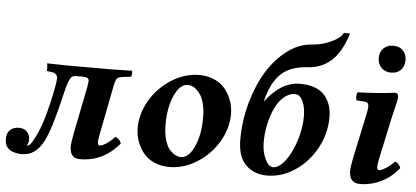

<svg xmlns="http://www.w3.org/2000/svg" viewBox="-59 -800 1981 914"><g transform="rotate(5 931.5 -343.5)"><path d="M311 -115.2 355 -335Q358.9 -359.4 358.9 -362.8Q358.9 -374 352.1 -378.4Q345.2 -382.8 328.1 -382.8H296.9Q285.6 -382.8 278.3 -377.4Q271 -372.1 264.6 -356.9Q258.3 -341.8 253.2 -322.5Q248 -303.2 239.7 -267.6Q239.3 -265.6 239 -264.6Q238.8 -263.7 238.5 -262Q238.3 -260.3 237.8 -258.8Q203.6 -116.7 174.8 -62Q138.2 9.8 73.2 9.8Q61 9.8 56.2 8.8Q-9.8 2 -9.8 -55.2Q-9.8 -85 6.6 -99.4Q22.9 -113.8 47.9 -113.8Q72.8 -113.8 86.9 -99.1Q101.1 -84.5 101.1 -59.1Q101.1 -53.7 98.9 -46.9Q96.7 -40 94.7 -36.1L92.8 -32.2Q101.6 -32.2 110.8 -43.7Q120.1 -55.2 125 -66.9Q161.1 -130.9 188 -252Q208 -338.9 208 -363.8Q208 -375.5 201.4 -382.1Q194.8 -388.7 188.2 -390.1Q181.6 -391.6 163.6 -394Q159.2 -394.5 157.2 -395Q157.2 -423.8 154.8 -431.2Q229 -429.2 251 -429.2H462.9L561 -431.2Q562.5 -424.8 561.5 -414.1Q560.5 -403.3 557.1 -401.9L527.8 -398.9Q500.5 -396 493.2 -389.4Q485.8 -382.8 480 -355L434.1 -120.1Q428.2 -87.9 428.2 -85Q428.2 -74.7 429.2 -71.8Q430.7 -63 438 -63Q447.8 -63 468.3 -75.7Q488.8 -88.4 507.8 -109.9Q516.6 -109.9 525.4 -101.1Q534.2 -92.3 537.1 -81.1Q461.4 9.8 350.1 9.8Q315.4 9.8 305.2 -19Q300.8 -36.6 300.8 -49.8Q300.8 -59.1 311 -115.2Z M832 -387.2Q793.9 -387.2 767.8 -330.3Q741.7 -273.4 741.7 -189.9Q741.7 -147.9 751 -116.7Q760.3 -85.4 774.4 -70.3Q788.6 -55.2 801.8 -48.6Q814.9 -42 826.7 -42Q864.7 -42 890.9 -98.6Q917 -155.3 917 -238.8Q917 -272.9 910.6 -300Q904.3 -327.1 894.8 -343Q885.3 -358.9 873.3 -369.4Q861.3 -379.9 851.3 -383.5Q841.3 -387.2 832 -387.2ZM776.9 9.8Q740.7 9.8 711.2 -2Q681.6 -13.7 663.3 -32Q645 -50.3 632.8 -74Q620.6 -97.7 615.7 -119.6Q610.8 -141.6 610.8 -162.1Q610.8 -231.4 648.9 -295.7Q687 -359.9 750.2 -399.4Q813.5 -439 881.8 -439Q918 -439 947.5 -427.2Q977.1 -415.5 995.4 -397.2Q1013.7 -378.9 1025.9 -355.2Q1038.1 -331.5 1043 -309.6Q1047.9 -287.6 1047.9 -267.1Q1047.9 -197.8 1009.8 -133.5Q971.7 -69.3 908.4 -29.8Q845.2 9.8 776.9 9.8Z M1268.6 -32.2Q1297.4 -32.2 1326.9 -71Q1356.4 -109.9 1375.5 -169.7Q1394.5 -229.5 1394.5 -286.1Q1394.5 -329.6 1380.6 -358.9Q1366.7 -388.2 1344.2 -388.2Q1314.5 -388.2 1289.1 -365.7Q1263.7 -343.3 1247.8 -307.9Q1231.9 -272.5 1223.1 -230.7Q1214.4 -189 1214.4 -147.9Q1214.4 -101.1 1231.2 -66.7Q1248 -32.2 1268.6 -32.2ZM1516.1 -292Q1516.1 -213.9 1478 -144Q1439.9 -74.2 1376.7 -32.2Q1313.5 9.8 1243.2 9.8Q1181.6 9.8 1142.1 -29.1Q1102.5 -67.9 1102.5 -149.9Q1102.5 -240.7 1126.7 -327.1Q1150.9 -413.6 1190.9 -478.5Q1231 -543.5 1286.1 -584.7Q1341.3 -626 1400.4 -629.9Q1448.7 -632.8 1493.4 -653.3Q1538.1 -673.8 1549.3 -698.2H1579.1Q1551.3 -608.9 1505.1 -566.9Q1459 -524.9 1393.6 -521Q1348.1 -518.1 1315.7 -505.6Q1283.2 -493.2 1260.5 -469.2Q1237.8 -445.3 1223.4 -414.6Q1209 -383.8 1197.3 -338.9Q1209 -355 1223.1 -369.9Q1237.3 -384.8 1258.3 -401.6Q1279.3 -418.5 1306.2 -428.7Q1333 -439 1361.3 -439Q1442.4 -439 1479.2 -398.4Q1516.1 -357.9 1516.1 -292Z M1812 -318.8 1770 -123Q1763.2 -92.3 1763.2 -78.1Q1763.2 -62 1773.9 -62Q1782.7 -62 1804.7 -75.4Q1826.7 -88.9 1844.2 -108.9Q1853.5 -108.9 1861.8 -99.4Q1870.1 -89.8 1873 -81.1Q1838.9 -37.1 1789.8 -12.9Q1740.7 11.2 1688 11.2Q1636.2 11.2 1636.2 -47.9Q1636.2 -64.9 1646 -113.8L1689.9 -319.8Q1695.8 -348.6 1695.8 -358.9Q1695.8 -379.4 1678.2 -380.9L1638.2 -383.8Q1633.8 -390.1 1634.5 -403.6Q1635.3 -417 1640.1 -422.9Q1673.8 -422.9 1732.4 -427.5Q1791 -432.1 1815.9 -436Q1833 -436 1833 -418Q1833 -410.2 1830.1 -395.5Q1827.1 -380.9 1821 -356.2Q1814.9 -331.5 1812 -318.8ZM1725.1 -594.2Q1725.1 -623 1742.7 -640.6Q1760.3 -658.2 1789.1 -658.2Q1819.3 -658.2 1836.2 -640.9Q1853 -623.5 1853 -594.2Q1853 -565.4 1835.9 -547.6Q1818.8 -529.8 1789.1 -529.8Q1760.7 -529.8 1742.9 -548.1Q1725.1 -566.4 1725.1 -594.2Z"/></g></svg>

Font: Common Serif
Style: Bold Italic
Weight: 700
Italic angle: -12°
Designer: Philipp H. Poll, Khaled Hosny
Foundry: Stefan Peev, Context Ltd.
Version: Version 1.026